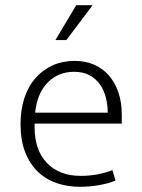

<svg xmlns="http://www.w3.org/2000/svg" viewBox="-20 -710 544 738"><path d="M448 -235H113V-221Q113 -133 160.5 -83.5Q208 -34 290 -34Q355 -34 412 -56L424 -16Q398 -5 361.5 1.5Q325 8 287 8Q240 8 198.5 -6Q157 -20 126 -49.5Q95 -79 77 -124.5Q59 -170 59 -234Q59 -289 74 -334Q89 -379 117 -410.5Q145 -442 183 -459Q221 -476 268 -476Q308 -476 341.5 -461.5Q375 -447 398.5 -420Q422 -393 435 -355Q448 -317 448 -271ZM394 -277Q394 -306 387 -334.5Q380 -363 364.5 -385Q349 -407 324.5 -420.5Q300 -434 265 -434Q204 -434 163.5 -393Q123 -352 115 -277ZM336 -690 235 -556H193L273 -690Z"/></svg>

Font: Ek Mukta ExtraLight
Style: Regular
Weight: 275
Designer: Girish Dalvi and Yashodeep Gholap
Foundry: Ek Type
Version: Version 2.538;PS 1.002;hotconv 16.6.51;makeotf.lib2.5.65220;